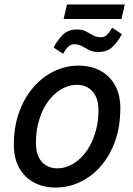

<svg xmlns="http://www.w3.org/2000/svg" viewBox="-20 -827 595 860"><path d="M229 13Q174 13 131.5 -10Q89 -33 65.5 -76Q42 -119 42 -179Q42 -259 65.5 -324Q89 -389 129 -435.5Q169 -482 221.5 -507.5Q274 -533 332 -533Q388 -533 430 -510Q472 -487 495.5 -444.5Q519 -402 519 -342Q519 -262 496 -196.5Q473 -131 433 -84.5Q393 -38 340.5 -12.5Q288 13 229 13ZM237 -73Q265 -73 291.5 -85Q318 -97 341.5 -119.5Q365 -142 382.5 -174Q400 -206 410.5 -246Q421 -286 421 -333Q421 -388 394.5 -417.5Q368 -447 324 -447Q296 -447 269.5 -435Q243 -423 219.5 -400.5Q196 -378 178.5 -346Q161 -314 151 -274Q141 -234 141 -187Q141 -132 167 -102.5Q193 -73 237 -73ZM263 -586 220 -614Q237 -647 261 -671Q285 -695 325 -695Q348 -695 364.5 -686.5Q381 -678 397 -669Q413 -660 433 -660Q447 -660 458.5 -670.5Q470 -681 482 -703L526 -674Q508 -640 484 -617Q460 -594 420 -594Q397 -594 380 -602.5Q363 -611 347.5 -620Q332 -629 312 -629Q299 -629 287 -619Q275 -609 263 -586ZM265 -742 280 -807H539L524 -742Z"/></svg>

Font: Ubuntu Sans Medium
Style: Italic
Weight: 500
Italic angle: -13.5°
Designer: Dalton Maag Ltd
Foundry: Dalton Maag Ltd
Version: Version 1.006